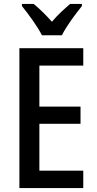

<svg xmlns="http://www.w3.org/2000/svg" viewBox="-20 -1026 495 980"><path d="M194 -846H296C318 -891 366 -956 398 -995V-1006H338C306 -978 278 -954 245 -915C214 -950 179 -984 152 -1006H92V-995C126 -953 172 -890 194 -846ZM405 -66V-155H181V-394H391V-482H181V-691H405V-780H79V-66Z"/></svg>

Font: Noto Sans Malayalam UI Condensed Medium
Style: Regular
Weight: 500
Width: 3
Designer: Jelle Bosma - Monotype Design Team
Foundry: Monotype Imaging Inc.
Version: Version 2.104